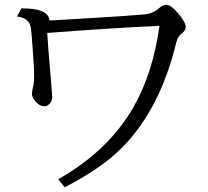

<svg xmlns="http://www.w3.org/2000/svg" viewBox="-20 -764 870 804"><path d="M69.8 -729Q184.1 -729.5 187 -678.2L216.3 -679.7Q580.6 -700.7 601.6 -706.1Q627 -712.4 649.4 -732.4Q663.1 -744.1 676.8 -744.1Q697.3 -744.1 732.9 -699.7Q757.8 -668.9 757.8 -650.4Q757.8 -635.3 736.8 -620.1Q724.1 -610.8 716.8 -581.1Q649.9 -307.6 492.7 -147.5Q405.3 -58.6 251 20L223.6 -13.2Q433.1 -131.8 538.6 -314.9Q619.6 -455.6 647.9 -655.8Q449.2 -647 177.7 -626Q180.7 -572.8 194.3 -417Q198.7 -363.3 198.7 -359.4Q198.7 -336.9 181.6 -324.2Q174.8 -318.8 167.5 -318.8Q143.6 -318.8 124.5 -344.7Q113.8 -358.9 113.8 -370.6Q113.8 -381.3 118.2 -398.9Q123 -419.4 123 -446.3Q123 -474.6 119.1 -527.8Q112.3 -630.4 108.9 -648.4Q102.1 -689.9 50.8 -694.8Z"/></svg>

Font: BIZ UDPMincho
Style: Regular
Weight: 400
Designer: TypeBank Co., Ltd.
Foundry: Morisawa Inc.
Version: Version 1.06